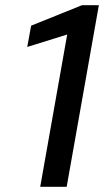

<svg xmlns="http://www.w3.org/2000/svg" viewBox="-20 -720 401 740"><path d="M135 0 239 -587 85 -539 100 -621 296 -700H361L237 0Z"/></svg>

Font: DM Sans 9pt Medium
Style: Italic
Weight: 500
Italic angle: -10°
Version: Version 4.004;gftools[0.9.30]